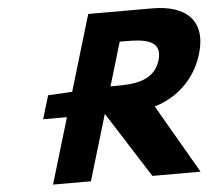

<svg xmlns="http://www.w3.org/2000/svg" viewBox="-56 -887 1069 949"><g transform="rotate(-5 478.5 -412.5)"><path d="M494.3 -459 558.9 -675H585.6C671.5 -675 772.8 -670 742 -567C711.2 -464 606.9 -459 521 -459ZM415.8 -825 303.2 -448.6 183.2 -442 148.5 -326H266.5L169 0H357L454.5 -326L662 0H901L703.4 -341C814 -373 906.8 -456 943.9 -580C992.4 -742 901.2 -825 733.3 -825Z"/></g></svg>

Font: Hussar
Style: BdSuprExtOblThree
Weight: 700
Foundry: Cannot Into Space Fonts
Version: Version 2.00